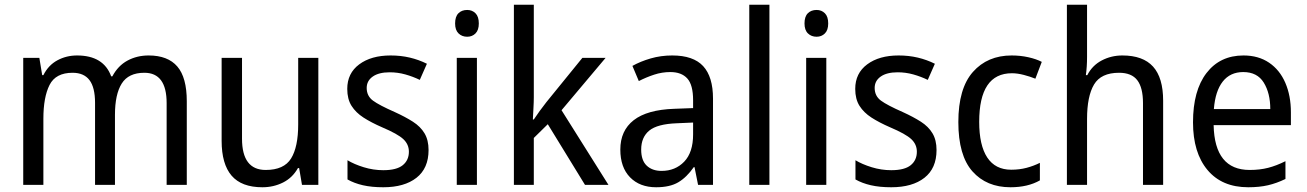

<svg xmlns="http://www.w3.org/2000/svg" viewBox="-20 -873 5512 810"><path d="M607 -639Q688 -639 728 -592.5Q768 -546 768 -446V-93H683V-438Q683 -566 589 -566Q522 -566 493.5 -520.5Q465 -475 465 -389V-93H381V-439Q381 -504 357.5 -535Q334 -566 286 -566Q215 -566 189 -514.5Q163 -463 163 -372V-93H78V-629H146L158 -556H163Q184 -598 222 -618.5Q260 -639 305 -639Q417 -639 449 -551H454Q478 -596 518 -617.5Q558 -639 607 -639Z M1323 -629V-93H1254L1242 -164H1237Q1214 -123 1174 -103Q1134 -83 1087 -83Q999 -83 957 -132Q915 -181 915 -279V-629H1001V-288Q1001 -156 1101 -156Q1178 -156 1208 -204.5Q1238 -253 1238 -348V-629Z M1788 -240Q1788 -163 1737 -123Q1686 -83 1597 -83Q1548 -83 1511 -91.5Q1474 -100 1446 -116V-197Q1474 -180 1514.5 -167.5Q1555 -155 1597 -155Q1653 -155 1679 -176Q1705 -197 1705 -233Q1705 -264 1681.5 -286Q1658 -308 1592 -336Q1546 -356 1513.5 -377Q1481 -398 1463 -426.5Q1445 -455 1445 -498Q1445 -564 1495.5 -601.5Q1546 -639 1628 -639Q1671 -639 1709 -630Q1747 -621 1781 -604L1751 -536Q1722 -550 1690 -559Q1658 -568 1624 -568Q1578 -568 1552.5 -550Q1527 -532 1527 -502Q1527 -468 1553.5 -448.5Q1580 -429 1646 -400Q1690 -380 1722 -359.5Q1754 -339 1771 -310.5Q1788 -282 1788 -240Z M1951 -831Q1972 -831 1986 -817Q2000 -803 2000 -774Q2000 -746 1986 -732Q1972 -718 1951 -718Q1929 -718 1914.5 -732Q1900 -746 1900 -774Q1900 -803 1914 -817Q1928 -831 1951 -831ZM1992 -629V-93H1907V-629Z M2232 -463Q2232 -443 2230.5 -417Q2229 -391 2228 -369H2232Q2241 -383 2257 -405Q2273 -427 2285 -442L2437 -629H2535L2349 -408L2547 -93H2448L2291 -349L2232 -291V-93H2148V-853H2232Z M2816 -639Q2905 -639 2946.5 -594Q2988 -549 2988 -457V-93H2925L2910 -168H2907Q2877 -125 2841.5 -104Q2806 -83 2748 -83Q2679 -83 2638 -125Q2597 -167 2597 -242Q2597 -322 2653.5 -366Q2710 -410 2824 -414L2904 -417V-450Q2904 -515 2879.5 -542Q2855 -569 2808 -569Q2773 -569 2739.5 -558Q2706 -547 2675 -531L2648 -595Q2682 -614 2725 -626.5Q2768 -639 2816 -639ZM2836 -353Q2753 -350 2719 -322Q2685 -294 2685 -242Q2685 -196 2708.5 -174Q2732 -152 2771 -152Q2829 -152 2866.5 -191Q2904 -230 2904 -306V-356Z M3226 -93H3141V-853H3226Z M3425 -831Q3446 -831 3460 -817Q3474 -803 3474 -774Q3474 -746 3460 -732Q3446 -718 3425 -718Q3403 -718 3388.5 -732Q3374 -746 3374 -774Q3374 -803 3388 -817Q3402 -831 3425 -831ZM3466 -629V-93H3381V-629Z M3931 -240Q3931 -163 3880 -123Q3829 -83 3740 -83Q3691 -83 3654 -91.5Q3617 -100 3589 -116V-197Q3617 -180 3657.5 -167.5Q3698 -155 3740 -155Q3796 -155 3822 -176Q3848 -197 3848 -233Q3848 -264 3824.5 -286Q3801 -308 3735 -336Q3689 -356 3656.5 -377Q3624 -398 3606 -426.5Q3588 -455 3588 -498Q3588 -564 3638.5 -601.5Q3689 -639 3771 -639Q3814 -639 3852 -630Q3890 -621 3924 -604L3894 -536Q3865 -550 3833 -559Q3801 -568 3767 -568Q3721 -568 3695.5 -550Q3670 -532 3670 -502Q3670 -468 3696.5 -448.5Q3723 -429 3789 -400Q3833 -380 3865 -359.5Q3897 -339 3914 -310.5Q3931 -282 3931 -240Z M4243 -83Q4142 -83 4082.5 -150Q4023 -217 4023 -358Q4023 -500 4084.5 -569.5Q4146 -639 4248 -639Q4285 -639 4318.5 -631.5Q4352 -624 4375 -612L4348 -541Q4326 -550 4299 -557Q4272 -564 4249 -564Q4111 -564 4111 -359Q4111 -260 4145 -208.5Q4179 -157 4246 -157Q4281 -157 4311 -165Q4341 -173 4367 -186V-112Q4316 -83 4243 -83Z M4566 -633Q4566 -591 4561 -556H4567Q4588 -597 4628 -618Q4668 -639 4715 -639Q4802 -639 4844.5 -592Q4887 -545 4887 -448V-93H4802V-438Q4802 -503 4778 -534.5Q4754 -566 4701 -566Q4625 -566 4595.5 -516.5Q4566 -467 4566 -371V-93H4481V-853H4566Z M5226 -639Q5289 -639 5334 -608.5Q5379 -578 5402.5 -523.5Q5426 -469 5426 -399V-345H5100Q5104 -156 5252 -156Q5295 -156 5330 -165Q5365 -174 5403 -193V-118Q5366 -100 5329.5 -91.5Q5293 -83 5246 -83Q5135 -83 5074 -156Q5013 -229 5013 -357Q5013 -491 5070 -565Q5127 -639 5226 -639ZM5225 -569Q5170 -569 5138.5 -529Q5107 -489 5101 -413H5339Q5339 -480 5311.5 -524.5Q5284 -569 5225 -569Z"/></svg>

Font: Noto Sans Telugu UI SemiCondensed
Style: Regular
Weight: 400
Width: 4
Designer: Jelle Bosma - Monotype Design Team
Foundry: Monotype Imaging Inc.
Version: Version 2.005; ttfautohint (v1.8.4.7-5d5b)